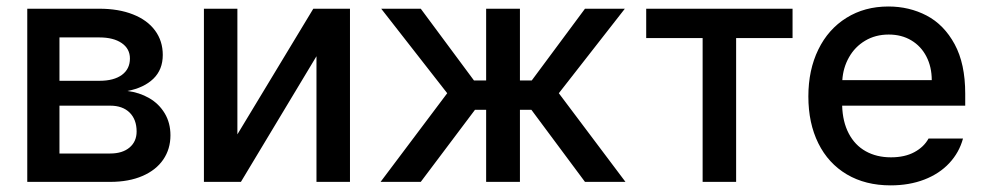

<svg xmlns="http://www.w3.org/2000/svg" viewBox="-20 -557 3016 588"><path d="M63.5 -530.3H284.2Q343.3 -530.3 387.2 -512.9Q431.2 -495.6 454.8 -463.6Q478.5 -431.6 478.5 -388.7Q478.5 -343.8 449.7 -315.9Q420.9 -288.1 370.1 -278.3Q406.7 -273.9 436.8 -256.6Q466.8 -239.3 484.4 -210Q502 -180.7 502 -142.6Q502 -100.6 480 -68.4Q458 -36.1 416.3 -18.1Q374.5 0 317.4 0H63.5ZM398.4 -154.3Q398.4 -190.9 377 -212.2Q355.5 -233.4 317.4 -233.4H162.1V-86.9H317.4Q355 -86.9 376.7 -105.2Q398.4 -123.5 398.4 -154.3ZM377.9 -377.9Q377.9 -407.7 352.8 -425Q327.6 -442.4 284.2 -442.4H162.1V-309.6H285.2Q328.6 -309.6 353.3 -327.6Q377.9 -345.7 377.9 -377.9Z M939.5 -530.3H1051.8V0H949.2V-384.8L717.8 0H604.5V-530.3H707V-145.5Z M1349.6 -271.5 1147.5 -530.3H1268.6L1431.6 -310.5H1468.8V-530.3H1572.3V-310.5H1608.4L1771.5 -530.3H1893.6L1691.4 -271.5L1895.5 0H1771.5L1607.4 -220.7H1572.3V0H1468.8V-220.7H1434.6L1268.6 0H1145.5Z M1959 -530.3H2407.2V-440.4H2234.4V0H2131.8V-440.4H1959Z M2455.6 -261.7Q2455.6 -342.8 2486.1 -405.3Q2516.6 -467.8 2572.3 -502.4Q2627.9 -537.1 2700.7 -537.1Q2764.6 -537.1 2817.9 -509.3Q2871.1 -481.4 2903.6 -421.6Q2936 -361.8 2936 -270.5V-233.4H2559.1Q2560.5 -184.1 2579.3 -148.2Q2598.1 -112.3 2631.3 -93.8Q2664.6 -75.2 2708.5 -75.2Q2751 -75.2 2780.3 -91.1Q2809.6 -106.9 2823.7 -132.8H2929.2Q2917.5 -89.8 2887.2 -57.4Q2856.9 -24.9 2810.8 -7.1Q2764.6 10.7 2707.5 10.7Q2630.4 10.7 2573.5 -22.9Q2516.6 -56.6 2486.1 -118.2Q2455.6 -179.7 2455.6 -261.7ZM2833.5 -311.5Q2833.5 -352.1 2817.1 -383.8Q2800.8 -415.5 2771 -433.3Q2741.2 -451.2 2701.7 -451.2Q2661.1 -451.2 2629.6 -432.4Q2598.1 -413.6 2580.1 -381.6Q2562 -349.6 2559.6 -311.5Z"/></svg>

Font: WEMIX Pretendard Medium
Style: Regular
Weight: 500
Designer: Base glyphs from Inter by Rasmus Andersson; Hangeul glyphs from Noto Sans CJK(Source Han Sans) by Jang Soo-young and Kan
Foundry: Kil Hyung-jin
Version: Version 1.000